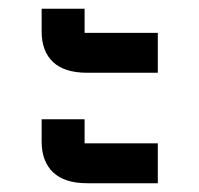

<svg xmlns="http://www.w3.org/2000/svg" viewBox="-20 -509 453 438"><path d="M179 -91Q127 -91 101 -116Q75 -141 75 -186V-237H173V-182H340V-91ZM179 -343Q127 -343 101 -367.5Q75 -392 75 -437V-489H173V-434H340V-343Z"/></svg>

Font: IBM Plex Sans Thai Medium
Style: Regular
Weight: 500
Designer: Mike Abbink, Paul van der Laan, Pieter van Rosmalen, Ben Mitchell, Mark Frömberg
Foundry: Bold Monday
Version: Version 1.1